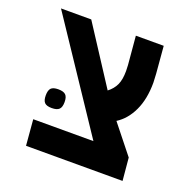

<svg xmlns="http://www.w3.org/2000/svg" viewBox="-112 -719 823 829"><g transform="rotate(20 300.0 -304.5)"><path d="M82 -118.5H358.5L31 -609H170L341.5 -345Q365 -363 376.2 -387Q387.5 -411 387.5 -451Q387.5 -468 386.5 -478L375 -609H503L513.5 -484.5Q515.5 -456.5 515.5 -444Q515.5 -369 490.5 -315.5Q465.5 -262 422 -234.5L526 -104L535.5 0H92ZM97.5 -234Q97.5 -257.5 107 -267.2Q116.5 -277 140 -277Q164 -277 174 -267.2Q184 -257.5 184 -234Q184 -210.5 174 -200.8Q164 -191 140 -191Q116.5 -191 107 -200.8Q97.5 -210.5 97.5 -234Z"/></g></svg>

Font: JuliaMono SemiBold
Style: Italic
Weight: 600
Italic angle: -9°
Monospace: yes
Designer: cormullion
Foundry: corm
Version: Version 0.056; ttfautohint (v1.8.4)